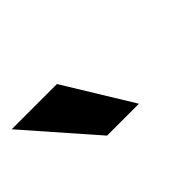

<svg xmlns="http://www.w3.org/2000/svg" viewBox="-29 -951 558 558"><g transform="rotate(-45 250.0 -672.5)"><path d="M191 -568 8 -777H194L322 -568Z"/></g></svg>

Font: Nunito Sans 7pt Expanded ExtraBold
Style: Regular
Weight: 800
Width: 7
Designer: Vernon Adams
Foundry: Vernon Adams
Version: Version 3.101;gftools[0.9.27]